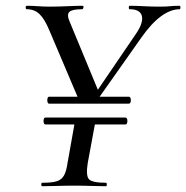

<svg xmlns="http://www.w3.org/2000/svg" viewBox="-20 -645 645 665"><path d="M311 -290 295 -299 449 -525Q477 -565 471.5 -589Q466 -613 429 -613Q426 -613 426 -619Q426 -625 429 -625Q452 -625 477.5 -623.5Q503 -622 535 -622Q556 -622 569.5 -623.5Q583 -625 602 -625Q605 -625 605 -619Q605 -613 602 -613Q571 -613 537.5 -588.5Q504 -564 469 -514ZM127 0Q123 0 123 -6Q123 -12 127 -12Q159 -12 176 -17Q193 -22 201.5 -37Q210 -52 214 -81L240 -227H311L284 -81Q277 -38 287.5 -25Q298 -12 347 -12Q350 -12 350 -6Q350 0 347 0Q324 0 297 -1Q270 -2 238 -2Q205 -2 177 -1Q149 0 127 0ZM138 -214Q133 -214 131.5 -220Q130 -226 131.5 -232Q133 -238 138 -238H413Q419 -238 420.5 -232Q422 -226 420.5 -220Q419 -214 414 -214ZM150 -286Q146 -286 144.5 -292Q143 -298 144.5 -304Q146 -310 150 -310H426Q431 -310 432.5 -304Q434 -298 432.5 -292Q431 -286 426 -286ZM252 -298 254 -310 326 -319 323 -298ZM257 -290 150 -542Q134 -580 116.5 -596.5Q99 -613 73 -613Q69 -613 69 -619Q69 -625 73 -625Q91 -625 111.5 -623.5Q132 -622 151 -622Q182 -622 213.5 -623.5Q245 -625 266 -625Q270 -625 269 -619Q268 -613 264 -613Q230 -613 220.5 -604Q211 -595 220 -573L326 -317Z"/></svg>

Font: Cormorant Infant Light Medium
Style: Italic
Weight: 500
Italic angle: -10°
Version: Version 4.001